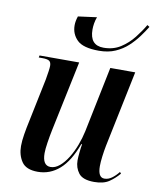

<svg xmlns="http://www.w3.org/2000/svg" viewBox="-86 -834 743 911"><g transform="rotate(10 285.0 -378.5)"><path d="M344 -607Q268 -607 239 -635.5Q210 -664 210 -706Q210 -726 218 -750L308 -762Q302 -746 299.5 -730.5Q297 -715 297 -701Q297 -625 363 -625Q410 -625 445 -647.5Q480 -670 506 -703Q532 -736 550 -767L561 -760Q547 -737 527.5 -710.5Q508 -684 482.5 -660.5Q457 -637 423 -622Q389 -607 344 -607ZM430 10Q375 10 355 -16Q335 -42 335 -77Q335 -91 337.5 -116Q340 -141 343 -156H339Q308 -71 262.5 -31Q217 9 158 9Q102 9 80.5 -22.5Q59 -54 59 -98Q59 -123 64.5 -156Q70 -189 76 -216L120 -429Q124 -452 126.5 -469.5Q129 -487 129 -496Q129 -513 120 -519.5Q111 -526 86 -526H69L71 -536H262L191 -197Q185 -168 180 -135.5Q175 -103 175 -84Q175 -24 214 -24Q236 -24 257 -41.5Q278 -59 296 -88Q314 -117 327 -151.5Q340 -186 347 -219L412 -536H532L456 -169Q451 -144 447.5 -116Q444 -88 444 -69Q444 -14 475 -14Q494 -14 511 -26.5Q528 -39 543 -58L549 -51Q528 -26 501.5 -8Q475 10 430 10Z"/></g></svg>

Font: Noto Serif Display Condensed SemiBold
Style: Italic
Weight: 600
Width: 3
Italic angle: -12°
Designer: Monotype Design Team
Foundry: Monotype Imaging Inc.
Version: Version 2.009